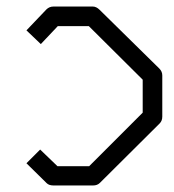

<svg xmlns="http://www.w3.org/2000/svg" viewBox="-20 -616 532 588"><path d="M61 -116 103 -158 156 -107H253L417 -271V-372L252 -536H157L105 -481L61 -523L122 -587Q131 -596 144 -596H264Q275 -596 285 -586L468 -406Q477 -397 477 -385V-259Q477 -246 469 -238L286 -56Q278 -48 265 -48H144Q130 -48 123 -55Z"/></svg>

Font: IBM 3270 Semi-Condensed
Style: Condensed
Weight: 400
Monospace: yes
Version: Version 2.3.1